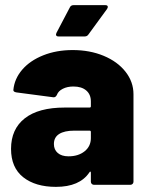

<svg xmlns="http://www.w3.org/2000/svg" viewBox="-20 -720 584 748"><path d="M500 -353V-12Q500 -7 496.5 -3.5Q493 0 488 0H346Q341 0 337.5 -3.5Q334 -7 334 -12V-47Q334 -51 332 -51.5Q330 -52 328 -48Q290 8 198 8Q118 8 70.5 -29.5Q23 -67 23 -140Q23 -217 76.5 -259Q130 -301 232 -301H329Q334 -301 334 -306V-325Q334 -352 316 -367.5Q298 -383 266 -383Q242 -383 224.5 -374Q207 -365 202 -351Q197 -340 188 -341L44 -360Q32 -362 32 -369Q36 -413 66.5 -448.5Q97 -484 148.5 -504.5Q200 -525 263 -525Q330 -525 384 -502.5Q438 -480 469 -440.5Q500 -401 500 -353ZM334 -182V-206Q334 -211 329 -211H269Q231 -211 210.5 -198Q190 -185 190 -159Q190 -137 205 -124Q220 -111 247 -111Q285 -111 309.5 -130.5Q334 -150 334 -182ZM267 -700H390Q400 -700 400 -693Q400 -690 397 -685L324 -585Q319 -578 310 -578H208Q201 -578 199 -582Q197 -586 200 -592L252 -691Q256 -700 267 -700Z"/></svg>

Font: BARLOWEXTRABOLD
Style: Regular
Weight: 800
Designer: Jeremy Tribby
Foundry: Tribby Type
Version: Version 1.422